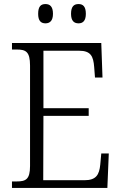

<svg xmlns="http://www.w3.org/2000/svg" viewBox="-20 -926 598 946"><path d="M367 -811C388 -811 403 -823 403 -858C403 -895 388 -906 367 -906C345 -906 330 -895 330 -858C330 -823 345 -811 367 -811ZM204 -811C225 -811 241 -823 241 -858C241 -895 225 -906 204 -906C182 -906 168 -895 168 -858C168 -823 182 -811 204 -811ZM39 0H509L516 -170H479L474 -115C469 -65 454 -38 396 -38H193L194 -355H417V-393H194V-676H370C427 -676 440 -649 444 -596L448 -544H485L479 -714H39V-682H62C107 -682 128 -672 128 -603V-108C128 -42 107 -32 62 -32H39Z"/></svg>

Font: Noto Serif Myanmar SemiCondensed Light
Style: Regular
Weight: 300
Width: 4
Designer: Ben Mitchell and the Monotype Design Team
Foundry: Monotype Imaging Inc.
Version: Version 2.106